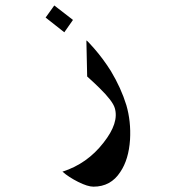

<svg xmlns="http://www.w3.org/2000/svg" viewBox="-20 -450 662 713"><path d="M327.1 243.2Q305.7 243.2 270.5 225.6Q235.4 208 211.9 187.5Q303.7 158.2 364.3 80.1Q422.9 5.9 406.2 -48.8Q398.4 -75.2 349.6 -123Q334 -138.7 303.7 -166L300.8 -299.8Q303.7 -299.8 330.1 -269.5Q363.3 -231.4 391.6 -186.5Q429.7 -123 449.2 -59.6Q466.8 1 462.9 68.4Q458 142.6 426.8 188.5Q391.6 243.2 327.1 243.2ZM251 -376 218.8 -330.1 149.4 -384.8 181.6 -429.7Z"/></svg>

Font: Thabit-Bold-Oblique
Style: Bold Oblique
Weight: 700
Designer: Regenerated by Nadim Shaikli
Foundry: MAK Alagha
Version: 0.01